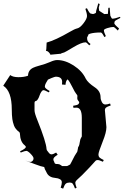

<svg xmlns="http://www.w3.org/2000/svg" viewBox="-20 -1168 744 1154"><path d="M557.6 -1101.1 570.8 -1147.9 579.1 -1143.6 573.7 -1121.6Q574.7 -1101.6 578.6 -1101.6L606.9 -1083.5Q621.6 -1083.5 628.4 -1084.5L631.3 -1121.1L639.2 -1121.6Q642.6 -1077.1 643.1 -1073.7L649.9 -1060.5Q652.8 -1055.7 654.8 -1055.7Q670.9 -1055.7 701.2 -1066.9L703.6 -1060.5Q668.9 -1043.9 668.9 -1038.1L667 -1028.3Q667.5 -1020.5 695.3 -997.1L688.5 -984.4Q667 -1005.9 662.1 -1005.9Q647.5 -1005.9 626 -999.3Q604.5 -992.7 604.5 -986.3Q604.5 -974.6 616.2 -950.7L606.9 -945.3Q593.8 -972.7 585.9 -972.7Q544.4 -972.7 520.5 -965.3Q510.7 -961.9 510.7 -958.7Q510.7 -955.6 508.8 -953.6L503.4 -941.9Q503.4 -928.2 507.1 -920.7Q510.7 -913.1 524.4 -903.3L516.6 -895.5Q500 -913.6 494.6 -913.6Q469.7 -913.6 421.1 -884.3Q372.6 -855 366 -852.8Q359.4 -850.6 353 -848.9Q346.7 -847.2 346.7 -845.2L285.6 -839.4Q285.6 -836.9 285.4 -836.9Q285.2 -836.9 283.7 -839.4Q271 -862.3 255.9 -862.3Q258.8 -862.3 260.3 -912.1Q314 -926.8 400.4 -977.1Q428.2 -993.7 445.1 -997.6Q461.9 -1001.5 482.4 -1028.6Q502.9 -1055.7 502.9 -1071.5Q502.9 -1087.4 493.2 -1114.7L502.4 -1118.7Q518.6 -1086.4 525.4 -1086.4L539.6 -1083.5Q546.4 -1085.4 550.8 -1087.4Q552.7 -1087.9 554.2 -1089.4Q555.7 -1090.8 556.6 -1091.6Q557.6 -1092.3 557.6 -1096.2ZM100.6 -258.8Q134.3 -274.4 135.7 -285.2Q134.8 -288.6 128.4 -294.9Q101.6 -315.4 99.6 -365.2Q99.6 -370.1 96.7 -373Q71.8 -392.1 64.2 -413.1Q56.6 -434.1 54.2 -451.7Q50.8 -476.1 50.8 -509.8Q50.8 -620.1 -0.5 -652.8L41.5 -716.8Q57.6 -704.1 91.1 -704.1Q124.5 -704.1 148.4 -712.9Q149.4 -746.6 179.2 -760.7Q193.4 -767.1 208 -771Q255.4 -783.7 281 -795.4Q306.6 -807.1 323.7 -807.1Q371.6 -807.1 422.9 -774.2Q474.1 -741.2 495.6 -694.8Q508.3 -670.9 549.3 -643.6Q584.5 -620.6 584.5 -583Q584.5 -568.8 592.3 -554.4Q600.1 -540 613 -540Q626 -540 641.6 -545.9L645.5 -534.2Q623.5 -526.9 616.9 -521.2Q610.4 -515.6 610.4 -506.8L619.6 -403.8Q619.6 -372.1 597.7 -318.4Q571.8 -253.4 571.8 -240.5Q571.8 -227.5 578.1 -221.4Q584.5 -215.3 603.5 -206.1L598.6 -195.8Q576.2 -206.1 567.1 -206.1Q558.1 -206.1 554 -201.2Q549.8 -196.3 536.9 -182.1Q523.9 -168 520.5 -164.3Q517.1 -160.6 505.9 -148.9Q494.6 -137.2 489 -131.6Q483.4 -126 474.1 -116.2Q461.9 -104 447.3 -91.3Q432.6 -78.6 432.6 -69.6Q432.6 -60.5 440.4 -39.1L430.7 -35.2Q421.9 -58.6 416.3 -64.7Q410.6 -70.8 400.4 -70.8H397.5Q383.8 -70.8 375.7 -64.2Q367.7 -57.6 359.4 -34.2L344.7 -40Q351.6 -60.1 351.6 -72.3Q351.6 -84.5 340.3 -90.8Q329.1 -97.2 314.9 -98.1Q275.4 -101.1 261.7 -127.9Q260.7 -130.4 256.8 -137.7Q248.5 -150.9 245.6 -164.1Q228.5 -166.5 189 -181.6Q149.4 -196.8 132.3 -203.1L151.4 -196.8Q157.2 -194.8 163.3 -194.8Q169.4 -194.8 175.5 -200.7Q181.6 -206.5 181.6 -216.1Q181.6 -225.6 164.3 -243.4Q147 -261.2 138.4 -261.2Q129.9 -261.2 104.5 -251ZM196.8 -561Q187.5 -561 187.5 -548.8V-504.9Q187.5 -487.8 205.1 -444.8Q257.8 -313.5 259.8 -272Q259.8 -269 261.7 -265.1L272.5 -251Q280.3 -240.2 289.6 -240.2Q298.8 -240.2 317.4 -251L326.7 -237.8Q300.8 -222.7 300.8 -210.9Q300.8 -204.6 303 -200.9Q305.2 -197.3 306.2 -194.3Q307.1 -191.4 307.4 -190.2Q307.6 -189 308.8 -187Q310.1 -185.1 311.5 -184.6Q315.9 -182.1 320.3 -182.1H326.7Q337.4 -182.1 344.7 -176Q352.1 -169.9 353.5 -169.9H380.4Q384.8 -169.9 385.7 -170.9L401.4 -179.2Q402.3 -179.7 409.2 -193.4Q432.6 -240.7 439.5 -248.5Q446.3 -256.3 447.5 -271Q448.7 -285.6 453.6 -289.1Q457 -295.9 459.7 -314.5Q462.4 -333 467 -339.4Q471.7 -345.7 471.7 -349.1V-460Q471.7 -521 439.5 -521Q428.7 -521 421.4 -520L419.4 -532.2Q442.4 -535.6 449 -540.3Q455.6 -544.9 456.5 -554.2Q455.6 -556.6 450 -563Q444.3 -569.3 444.3 -578.1L445.3 -591.8Q445.3 -596.2 438 -604.2Q430.7 -612.3 414.8 -644.8Q398.9 -677.2 386.7 -690.9Q376 -685.1 373.5 -658.2L352.5 -660.2Q353.5 -665 353.5 -675.8Q353.5 -707 314.5 -707Q310.1 -707 289.8 -699Q269.5 -690.9 268.3 -689.5Q267.1 -688 262.7 -680.2L255.9 -668.5Q249.5 -656.7 249.5 -647Q249.5 -637.2 278.3 -621.1L273.4 -612.8Q249 -626 241.9 -626Q234.9 -626 228.8 -616.9Q222.7 -607.9 218.8 -596.7Q208.5 -565.9 196.8 -561ZM117.7 -209 129.4 -204.1ZM129.4 -204.1Q131.3 -204.1 132.3 -203.1Z"/></svg>

Font: Eater Caps
Style: Regular
Weight: 400
Version: Version 001.002